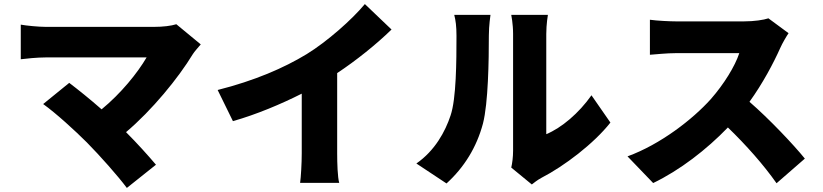

<svg xmlns="http://www.w3.org/2000/svg" viewBox="-20 -846 4040 943"><path d="M407 -146C473 -79 559 18 603 77L746 -37C707 -83 653 -143 599 -197C727 -305 856 -463 927 -580C936 -594 950 -609 966 -628L846 -727C821 -719 781 -714 736 -714C625 -714 275 -714 205 -714C171 -714 108 -720 82 -725V-555C104 -558 164 -564 205 -564C292 -564 613 -564 700 -564C655 -487 574 -387 479 -309C420 -361 362 -407 320 -439L192 -335C255 -290 349 -204 407 -146Z M1049 -404 1124 -251C1240 -284 1361 -335 1462 -386V-93C1462 -45 1458 25 1454 52H1646C1638 24 1636 -45 1636 -93V-487C1731 -550 1828 -628 1903 -701L1772 -826C1709 -750 1587 -642 1486 -580C1374 -512 1231 -450 1049 -404Z M2491 -23 2592 60C2603 52 2616 40 2640 27C2751 -30 2897 -141 2978 -244L2885 -378C2823 -290 2738 -218 2663 -187C2663 -265 2663 -589 2663 -679C2663 -728 2671 -773 2671 -773H2491C2491 -773 2500 -729 2500 -680C2500 -589 2500 -163 2500 -106C2500 -75 2496 -44 2491 -23ZM2025 -43 2173 55C2260 -24 2321 -123 2352 -239C2378 -340 2381 -549 2381 -672C2381 -720 2389 -773 2389 -773H2211C2218 -746 2222 -717 2222 -670C2222 -545 2221 -361 2193 -279C2167 -200 2116 -106 2025 -43Z M3853 -683 3754 -756C3731 -748 3684 -741 3634 -741C3586 -741 3360 -741 3300 -741C3271 -741 3207 -744 3172 -749V-577C3200 -579 3255 -585 3300 -585C3348 -585 3566 -585 3611 -585C3590 -521 3536 -433 3471 -359C3382 -260 3224 -137 3062 -78L3188 53C3319 -10 3450 -111 3555 -220C3645 -133 3730 -37 3794 54L3933 -67C3878 -135 3758 -262 3661 -346C3726 -436 3779 -536 3812 -610C3823 -635 3844 -670 3853 -683Z"/></svg>

Font: Noto Sans TC Black
Style: Regular
Weight: 900
Designer: Ryoko NISHIZUKA 西塚涼子 (kana, bopomofo & ideographs); Paul D. Hunt (Latin, Greek & Cyrillic); Sandoll Communications 산돌커뮤니
Foundry: Adobe
Version: Version 2.004;hotconv 1.0.118;makeotfexe 2.5.65603